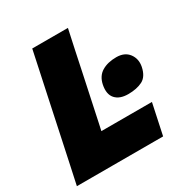

<svg xmlns="http://www.w3.org/2000/svg" viewBox="-166 -840 922 967"><g transform="rotate(-30 295.0 -356.5)"><path d="M4 0Q16.5 -56.5 27.5 -109.2Q38.5 -162 53.5 -231L105 -473.5Q120 -544 131.8 -599Q143.5 -654 156 -713H363.5Q350.5 -653.5 338.8 -598.5Q327 -543.5 312.5 -473.5L268 -264.5Q263 -241 258.5 -219.8Q254 -198.5 249.5 -178.5H543.5L505.5 0ZM460.5 -272Q411 -272 386.8 -299Q362.5 -326 373 -378Q382.5 -423 416.2 -443.2Q450 -463.5 500 -463.5Q548.5 -463.5 572.2 -431.8Q596 -400 587.5 -357Q577 -306 543.8 -289Q510.5 -272 460.5 -272Z"/></g></svg>

Font: Commissioner ExtraBold
Style: Italic
Weight: 800
Italic angle: -12°
Designer: Kostas Bartsokas
Foundry: Kostas Bartsokas
Version: Version 1.000; ttfautohint (v1.8.3)